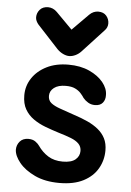

<svg xmlns="http://www.w3.org/2000/svg" viewBox="-56 -831 606 890"><g transform="rotate(5 247.0 -385.5)"><path d="M254 18Q187 18 139.5 -4.5Q92 -27 66.5 -58.5Q41 -90 40 -118Q40 -140 54 -156.5Q68 -173 94 -173Q114 -173 126.5 -164Q139 -155 145 -146Q165 -117 193 -99.5Q221 -82 261 -82Q301 -82 320 -98Q339 -114 339 -138Q339 -158 326 -171.5Q313 -185 288.5 -194.5Q264 -204 230 -214Q198 -224 167.5 -235.5Q137 -247 112 -264.5Q87 -282 72 -308Q57 -334 57 -373Q57 -417 81 -453Q105 -489 148 -510.5Q191 -532 249 -532Q305 -532 346.5 -513Q388 -494 411 -465.5Q434 -437 434 -407Q435 -385 423 -370.5Q411 -356 387 -356Q369 -356 355 -364.5Q341 -373 332 -384Q325 -395 315 -406Q305 -417 288.5 -425Q272 -433 245 -433Q210 -433 190.5 -418Q171 -403 171 -380Q171 -359 186 -347Q201 -335 228.5 -325.5Q256 -316 296 -302Q330 -291 358.5 -278Q387 -265 408.5 -247.5Q430 -230 442 -206.5Q454 -183 454 -150Q454 -105 432 -66.5Q410 -28 365.5 -5Q321 18 254 18ZM132 -789Q143 -789 153.5 -784.5Q164 -780 173 -771L288 -655H209L324 -771Q333 -780 343.5 -784.5Q354 -789 365 -789Q390 -789 403 -773.5Q416 -758 416 -738Q416 -729 412.5 -720.5Q409 -712 402 -705L304 -599Q292 -586 277 -579Q262 -572 248 -572Q235 -572 220 -579Q205 -586 192 -599L94 -705Q88 -712 84 -720.5Q80 -729 80 -738Q80 -758 93.5 -773.5Q107 -789 132 -789Z"/></g></svg>

Font: National Park SemiBold
Style: Regular
Weight: 600
Designer: Andrea Herstowski, Ben Hoepner
Version: Version 1.009